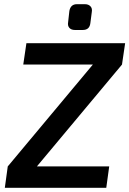

<svg xmlns="http://www.w3.org/2000/svg" viewBox="-20 -896 617 916"><path d="M375 -753H337Q320 -753 311 -763Q302 -773 305 -790L311 -844Q317 -876 347 -876H385Q402 -876 411.5 -866Q421 -856 418 -839L411 -785Q407 -753 375 -753ZM562 -588 156 -102H501L487 0H3L17 -102L423 -588H91L106 -690H577Z"/></svg>

Font: Exo 2.0 Semi Bold
Style: Italic
Weight: 600
Italic angle: -8°
Designer: Natanael Gama
Version: Version 1.001;PS 001.001;hotconv 1.0.70;makeotf.lib2.5.58329